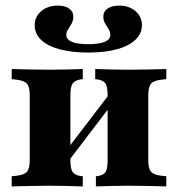

<svg xmlns="http://www.w3.org/2000/svg" viewBox="-20 -666 630 686"><path d="M437.1 -2.4Q407.3 -2.4 380.6 -1.6Q354 -0.8 322.6 0V-36.3L329.8 -37.1Q350 -40.3 357.3 -51.6Q364.5 -62.9 364.5 -94.4V-209.7H509.7V-94.4Q509.7 -64.5 519.4 -52.8Q529 -41.1 558.1 -37.9L574.2 -36.3V0Q537.9 -0.8 506 -1.6Q474.2 -2.4 437.1 -2.4ZM158.9 -2.4Q122.6 -2.4 90.3 -1.6Q58.1 -0.8 21.8 0V-36.3L37.9 -37.9Q66.9 -41.1 76.6 -52.8Q86.3 -64.5 86.3 -94.4V-325Q86.3 -354.8 76.6 -366.5Q66.9 -378.2 37.9 -381.5L21.8 -383.1V-419.4Q58.1 -418.5 90.3 -417.7Q122.6 -416.9 158.9 -416.9Q189.5 -416.9 216.5 -417.7Q243.5 -418.5 275.8 -419.4V-383.1L267.7 -382.3Q247.6 -379 239.5 -367.7Q231.5 -356.5 231.5 -325V-94.4Q231.5 -62.9 239.5 -51.6Q247.6 -40.3 267.7 -37.1L275.8 -36.3V0Q243.5 -0.8 216.5 -1.6Q189.5 -2.4 158.9 -2.4ZM364.5 -209.7V-325Q364.5 -356.5 356.9 -367.7Q349.2 -379 328.2 -382.3L320.2 -383.1V-419.4Q352.4 -418.5 379.4 -417.7Q406.5 -416.9 437.1 -416.9Q474.2 -416.9 506 -417.7Q537.9 -418.5 574.2 -419.4V-383.1L558.1 -381.5Q529 -378.2 519.4 -366.5Q509.7 -354.8 509.7 -325V-209.7ZM182.3 -34.7 181.5 -82.3 412.1 -383.9V-336.3ZM295.2 -478.2Q236.3 -478.2 193.1 -489.9Q150 -501.6 127 -523.4Q104 -545.2 104 -575.8Q104 -606.5 127.4 -626.2Q150.8 -646 186.3 -646Q212.1 -646 227 -635.5Q241.9 -625 241.9 -605.6Q241.9 -592.7 235.9 -581.9Q229.8 -571 223.4 -561.3Q216.9 -551.6 216.9 -541.1Q216.9 -525 236.7 -516.5Q256.5 -508.1 295.2 -508.1Q333.9 -508.1 354 -516.5Q374.2 -525 374.2 -541.1Q374.2 -551.6 368.1 -561.7Q362.1 -571.8 355.6 -582.3Q349.2 -592.7 349.2 -606.5Q349.2 -625 364.5 -635.5Q379.8 -646 405.6 -646Q441.1 -646 464.1 -626.2Q487.1 -606.5 487.1 -575.8Q487.1 -546 463.7 -523.8Q440.3 -501.6 397.6 -489.9Q354.8 -478.2 295.2 -478.2Z"/></svg>

Font: Playfair 9pt Black
Style: Regular
Weight: 900
Designer: Claus Eggers Sørensen
Foundry: Claus Eggers Sørensen
Version: Version 2.203